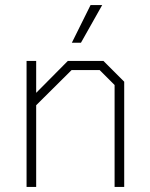

<svg xmlns="http://www.w3.org/2000/svg" viewBox="-20 -739 591 759"><path d="M85 -498H123V-372L248 -498H389L471 -416V0H433V-403L374 -462H263L123 -323V0H85ZM338 -719H384L300 -570H264Z"/></svg>

Font: Chakra Petch ExtraLight
Style: Regular
Weight: 275
Designer: Katatrad Aksorn Co.,Ltd.
Foundry: Cadson Demak Co.,Ltd.
Version: Version 1.000; ttfautohint (v1.6)